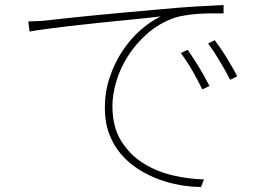

<svg xmlns="http://www.w3.org/2000/svg" viewBox="-20 -716 1040 760"><path d="M723 -519Q731 -507 742 -490.5Q753 -474 765 -454.5Q777 -435 788.5 -414.5Q800 -394 809 -376L781 -362Q773 -378 763 -397Q753 -416 742 -435.5Q731 -455 719 -473Q707 -491 696 -506ZM830 -557Q839 -545 850.5 -528.5Q862 -512 874 -492.5Q886 -473 898 -452.5Q910 -432 919 -414L891 -400Q883 -416 872.5 -435Q862 -454 850.5 -473Q839 -492 827 -510.5Q815 -529 804 -544ZM92 -631Q120 -632 138.5 -633Q157 -634 172 -636Q189 -638 234.5 -643Q280 -648 341 -654Q402 -660 472.5 -666.5Q543 -673 612 -679Q698 -687 758 -690.5Q818 -694 865 -696V-663Q842 -663 815.5 -663Q789 -663 762.5 -661Q736 -659 711.5 -655Q687 -651 669 -645Q608 -623 562 -582Q516 -541 485.5 -492.5Q455 -444 440 -392.5Q425 -341 425 -297Q425 -213 460 -157.5Q495 -102 548.5 -69Q602 -36 665.5 -21.5Q729 -7 787 -6L776 24Q736 24 692.5 16.5Q649 9 606.5 -7Q564 -23 526 -47.5Q488 -72 458.5 -106.5Q429 -141 412 -186.5Q395 -232 395 -289Q395 -351 413.5 -407.5Q432 -464 462.5 -511Q493 -558 533 -594Q573 -630 616 -651Q594 -648 554 -644Q514 -640 464.5 -635Q415 -630 361 -624.5Q307 -619 256.5 -613Q206 -607 164 -601.5Q122 -596 97 -591Z"/></svg>

Font: SpoqaHanSans
Style: Thin
Weight: 250
Designer: [Spoqa Han Sans] Dong-huui Kim \uAE40 \uB3D9 \uD718   [Noto Sans] Ryoko NISHIZUKA \u897F \u585A \u6DBC \u5B50  (kana & i
Foundry: Spoqa (http://bi.spoqa.com)
Version: Version 1.004;PS 1.004;hotconv 1.0.82;makeotf.lib2.5.63406